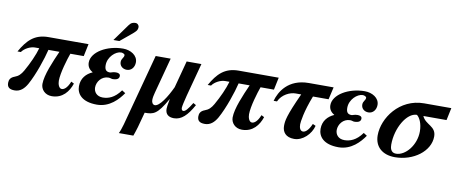

<svg xmlns="http://www.w3.org/2000/svg" viewBox="-79 -1001 3651 1526"><g transform="rotate(10 1746.0 -237.5)"><path d="M570 -449H247C134 -449 78 -389 24 -294H51C72 -325 119 -349 155 -349H190C174 -292 141 -219 104 -154C85 -121 67 -103 36 -92C3 -80 -6 -59 -6 -36C-6 -2 11 15 55 15C99 15 130 -13 154 -55C201 -139 247 -277 264 -349H353C315 -263 264 -147 264 -74C264 -32 297 9 353 9C441 9 488 -54 510 -120L487 -132C464 -74 438 -61 422 -61C398 -61 388 -97 388 -122C388 -185 424 -302 441 -349H549Z M759 -516H807L888 -583C923 -612 938 -624 938 -651C938 -667 924 -680 911 -680C891 -680 874 -676 857 -652ZM641 -234C591 -212 553 -171 553 -107C553 -47 595 13 718 13C821 13 888 -62 925 -116L897 -134C849 -67 798 -51 754 -51C705 -51 681 -84 681 -120C681 -165 717 -215 773 -215C788 -215 796 -209 806 -209C841 -209 859 -220 859 -243C859 -261 841 -266 824 -266C798 -266 787 -257 776 -257C743 -257 733 -276 733 -309C733 -375 793 -429 837 -429C849 -429 867 -422 867 -412C867 -390 846 -383 846 -354C846 -324 870 -301 904 -301C941 -301 966 -332 966 -372C966 -428 908 -462 848 -462C717 -462 597 -391 597 -306C597 -278 609 -253 641 -235Z M1472 -133C1439 -79 1420 -57 1403 -57C1392 -57 1388 -69 1388 -80C1388 -92 1398 -137 1410 -183L1481 -449H1362L1304 -231C1265 -147 1211 -63 1173 -63C1157 -63 1146 -79 1146 -100C1146 -120 1151 -140 1156 -160L1233 -449H1112L957 130C949 159 938 190 930 205H1047C1053 188 1065 154 1071 132L1104 10C1174 10 1205 4 1281 -131H1282C1272 -84 1270 -59 1270 -51C1270 -8 1296 13 1340 13C1400 13 1446 -31 1495 -120Z M2105 -449H1782C1669 -449 1613 -389 1559 -294H1586C1607 -325 1654 -349 1690 -349H1725C1709 -292 1676 -219 1639 -154C1620 -121 1602 -103 1571 -92C1538 -80 1529 -59 1529 -36C1529 -2 1546 15 1590 15C1634 15 1665 -13 1689 -55C1736 -139 1782 -277 1799 -349H1888C1850 -263 1799 -147 1799 -74C1799 -32 1832 9 1888 9C1976 9 2023 -54 2045 -120L2022 -132C1999 -74 1973 -61 1957 -61C1933 -61 1923 -97 1923 -122C1923 -185 1959 -302 1976 -349H2084Z M2548 -449H2348C2182 -449 2117 -336 2097 -261H2124C2151 -321 2215 -349 2258 -349H2304C2218 -161 2213 -121 2213 -79C2213 -31 2241 9 2309 9C2379 9 2443 -55 2460 -123L2436 -134C2411 -75 2385 -61 2369 -61C2346 -61 2337 -86 2337 -114C2337 -132 2348 -220 2399 -349H2525Z M2591 -234C2541 -212 2503 -171 2503 -107C2503 -47 2545 13 2668 13C2771 13 2838 -62 2875 -116L2847 -134C2799 -67 2748 -51 2704 -51C2655 -51 2631 -84 2631 -120C2631 -165 2667 -215 2723 -215C2738 -215 2746 -209 2756 -209C2791 -209 2809 -220 2809 -243C2809 -261 2791 -266 2774 -266C2748 -266 2737 -257 2726 -257C2693 -257 2683 -276 2683 -309C2683 -375 2743 -429 2787 -429C2799 -429 2817 -422 2817 -412C2817 -390 2796 -383 2796 -354C2796 -324 2820 -301 2854 -301C2891 -301 2916 -332 2916 -372C2916 -428 2858 -462 2798 -462C2667 -462 2547 -391 2547 -306C2547 -278 2559 -253 2591 -235Z M3498 -449H3279C3080 -449 2959 -274 2959 -135C2959 -43 3022 13 3123 13C3272 13 3403 -83 3403 -203C3403 -288 3319 -282 3290 -349H3477ZM3284 -222C3284 -114 3205 -16 3127 -16C3083 -16 3078 -57 3078 -81C3078 -214 3156 -349 3238 -349C3260 -333 3284 -288 3284 -222Z"/></g></svg>

Font: STIXGeneral
Style: Bold Italic
Weight: 700
Italic angle: -16.33°
Designer: MicroPress Inc., with final additions and corrections provided by Coen Hoffman, Elsevier (retired)
Version: Version 1.1.0